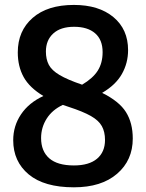

<svg xmlns="http://www.w3.org/2000/svg" viewBox="-20 -770 608 799"><path d="M287.5 9.5Q164 9.5 99.5 -44.2Q35 -98 35 -186.5Q35 -246 67.5 -294.2Q100 -342.5 160.5 -370.5Q103 -405 78.5 -449.2Q54 -493.5 54 -552Q54 -641.5 115.8 -695.5Q177.5 -749.5 287.5 -749.5Q391 -749.5 452 -698.8Q513 -648 513 -561.5Q513 -507.5 487.2 -462Q461.5 -416.5 405 -383.5Q476 -348.5 504.2 -303.5Q532.5 -258.5 532.5 -193.5Q532.5 -103 467.2 -46.8Q402 9.5 287.5 9.5ZM320.5 -418 321.5 -417.5Q366.5 -444 386.8 -476Q407 -508 407 -553Q407 -604.5 375.8 -631.5Q344.5 -658.5 288.5 -658.5Q232 -658.5 201.5 -630.5Q171 -602.5 171 -555.5Q171 -523.5 183.2 -500.2Q195.5 -477 228 -457.8Q260.5 -438.5 320.5 -418ZM151 -195.5Q151 -141 185 -111.2Q219 -81.5 287.5 -81.5Q350.5 -81.5 383.8 -109.5Q417 -137.5 417 -187.5Q417 -221.5 403.8 -245.2Q390.5 -269 357.8 -287.5Q325 -306 266.5 -325Q253.5 -329 241.5 -333.5Q197.5 -313 174.2 -276.2Q151 -239.5 151 -195.5Z"/></svg>

Font: Encode Sans Cnd SmBold
Style: Regular
Weight: 600
Width: 3
Designer: Multiple Designers
Foundry: Impallari Type
Version: Version 3.002; ttfautohint (v1.8.3) -l 8 -r 50 -G 200 -x 14 